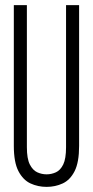

<svg xmlns="http://www.w3.org/2000/svg" viewBox="-20 -720 363 750"><path d="M34 -150V-700H85V-145Q85 -100 96.5 -77.5Q108 -55 125.5 -47Q143 -39 162 -39Q181 -39 198.5 -47Q216 -55 227 -77.5Q238 -100 238 -145V-700H289V-150Q289 -86 271.5 -51.5Q254 -17 225 -3.5Q196 10 162 10Q128 10 99 -3.5Q70 -17 52 -51.5Q34 -86 34 -150Z"/></svg>

Font: Georama Extra Condensed Light
Style: Regular
Weight: 300
Width: 2
Designer: Jean-Baptiste Levee
Foundry: Production Type
Version: Version 1.000